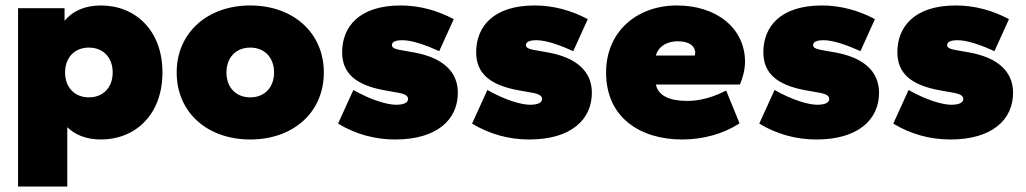

<svg xmlns="http://www.w3.org/2000/svg" viewBox="-20 -500 3750 702"><path d="M349 10C474 10 574 -80 574 -235C574 -390 474 -480 349 -480C289 -480 245 -459 216 -424V-470H46V182H226V-35C254 -7 296 10 349 10ZM305 -144C254 -144 218 -179 218 -235C218 -291 254 -326 305 -326C356 -326 392 -291 392 -235C392 -179 356 -144 305 -144Z M895 10C1051 10 1164 -88 1164 -235C1164 -381 1051 -480 895 -480C739 -480 626 -381 626 -235C626 -88 739 10 895 10ZM895 -144C844 -144 808 -179 808 -235C808 -291 844 -326 895 -326C946 -326 982 -291 982 -235C982 -179 946 -144 895 -144Z M1425 10C1577 10 1654 -62 1654 -161C1654 -238 1599 -289 1495 -308L1450 -316C1419 -321 1413 -327 1413 -335C1413 -347 1426 -353 1452 -353C1488 -353 1542 -333 1586 -313L1639 -430C1579 -462 1513 -480 1445 -480C1293 -480 1231 -402 1231 -309C1231 -232 1281 -189 1385 -170L1430 -162C1461 -157 1472 -150 1472 -138C1472 -126 1459 -117 1428 -117C1396 -117 1337 -134 1272 -171L1216 -48C1281 -9 1351 10 1425 10Z M1915 10C2067 10 2144 -62 2144 -161C2144 -238 2089 -289 1985 -308L1940 -316C1909 -321 1903 -327 1903 -335C1903 -347 1916 -353 1942 -353C1978 -353 2032 -333 2076 -313L2129 -430C2069 -462 2003 -480 1935 -480C1783 -480 1721 -402 1721 -309C1721 -232 1771 -189 1875 -170L1920 -162C1951 -157 1962 -150 1962 -138C1962 -126 1949 -117 1918 -117C1886 -117 1827 -134 1762 -171L1706 -48C1771 -9 1841 10 1915 10Z M2474 10C2550 10 2624 -10 2684 -49L2635 -169C2594 -148 2545 -131 2494 -131C2427 -131 2387 -150 2378 -191H2685C2696 -214 2704 -247 2704 -274C2704 -397 2600 -480 2455 -480C2309 -480 2196 -385 2196 -235C2196 -66 2326 10 2474 10ZM2459 -349C2502 -349 2522 -330 2522 -307C2522 -304 2521 -301 2520 -297H2378C2385 -325 2412 -349 2459 -349Z M2965 10C3117 10 3194 -62 3194 -161C3194 -238 3139 -289 3035 -308L2990 -316C2959 -321 2953 -327 2953 -335C2953 -347 2966 -353 2992 -353C3028 -353 3082 -333 3126 -313L3179 -430C3119 -462 3053 -480 2985 -480C2833 -480 2771 -402 2771 -309C2771 -232 2821 -189 2925 -170L2970 -162C3001 -157 3012 -150 3012 -138C3012 -126 2999 -117 2968 -117C2936 -117 2877 -134 2812 -171L2756 -48C2821 -9 2891 10 2965 10Z M3455 10C3607 10 3684 -62 3684 -161C3684 -238 3629 -289 3525 -308L3480 -316C3449 -321 3443 -327 3443 -335C3443 -347 3456 -353 3482 -353C3518 -353 3572 -333 3616 -313L3669 -430C3609 -462 3543 -480 3475 -480C3323 -480 3261 -402 3261 -309C3261 -232 3311 -189 3415 -170L3460 -162C3491 -157 3502 -150 3502 -138C3502 -126 3489 -117 3458 -117C3426 -117 3367 -134 3302 -171L3246 -48C3311 -9 3381 10 3455 10Z"/></svg>

Font: Gantari Black
Style: Regular
Weight: 900
Designer: Anugrah Pasau
Foundry: Lafontype
Version: Version 1.000